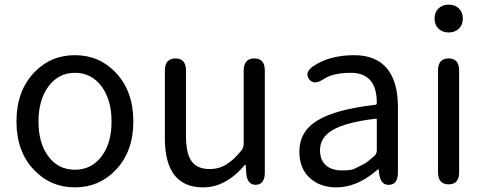

<svg xmlns="http://www.w3.org/2000/svg" viewBox="-20 -795 2092 828"><path d="M127 -62Q51 -141 51 -271.5Q51 -402 127 -482Q198 -557 303 -557Q408 -557 479 -482Q555 -402 555 -271.5Q555 -141 479 -62Q408 13 303 13Q198 13 127 -62ZM189 -120Q232 -63 303 -63Q374 -63 417.5 -120Q461 -177 461 -271Q461 -365 417.5 -423Q374 -481 303.5 -481Q233 -481 189.5 -423Q146 -365 146 -271Q146 -177 189 -120Z M856 13Q691 13 691 -199V-491Q691 -543 737 -543Q782 -543 782 -491V-210Q782 -134 806 -100Q830 -66 884 -66Q925 -66 958 -87Q991 -108 1020 -145Q1031 -158 1031 -175V-491Q1031 -543 1077 -543Q1122 -543 1122 -491V-51Q1122 0 1084 2Q1046 3 1042 -48L1040 -79Q1039 -85 1037.5 -85Q1036 -85 1027 -74Q995 -37 955 -14Q909 13 856 13Z M1430 13Q1360 13 1315.5 -28Q1271 -69 1271 -141Q1271 -229 1350.5 -276.5Q1430 -324 1599 -343Q1605 -344 1605 -351Q1605 -481 1493 -481Q1416 -481 1376 -454Q1332 -425 1312 -455Q1292 -485 1336 -513Q1405 -557 1508 -557Q1604 -557 1652 -496Q1696 -439 1696 -334V-51Q1696 0 1659 2Q1622 5 1615 -46L1614 -58Q1613 -65 1611.5 -65Q1610 -65 1597 -54Q1516 13 1430 13ZM1456 -60Q1494 -60 1508 -67Q1531 -78 1554 -90Q1563 -95 1594 -122Q1605 -132 1605 -147V-279Q1605 -284 1600 -283Q1472 -268 1414 -234Q1360 -202 1360 -147Q1360 -103 1388 -80Q1413 -60 1456 -60Z M1915 0Q1869 0 1869 -52V-491Q1869 -543 1915 -543Q1960 -543 1960 -491V-52Q1960 0 1915 0ZM1915 -655Q1888 -655 1871 -671.5Q1854 -688 1854 -715Q1854 -742 1871 -758.5Q1888 -775 1915 -775Q1942 -775 1959 -758.5Q1976 -742 1976 -715Q1976 -688 1959 -671.5Q1942 -655 1915 -655Z"/></svg>

Font: Resource Han Rounded HK
Style: Regular
Weight: 400
Designer: Cyano Hao (round all glyphs); Ryoko NISHIZUKA  (kana, bopomofo & ideographs); Paul D. Hunt (Latin, Greek & Cyrillic); Sa
Foundry: Cyano Hao
Version: 0.990